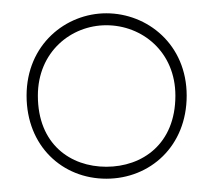

<svg xmlns="http://www.w3.org/2000/svg" viewBox="-20 -761 320 289"><path d="M140 -723C194 -723 244 -683 244 -617C244 -544 194 -510 140 -510C86 -510 37 -544 37 -617C37 -683 87 -723 140 -723ZM20 -617C20 -541 74 -492 140 -492C206 -492 261 -541 261 -617C261 -694 202 -741 140 -741C79 -741 20 -694 20 -617Z"/></svg>

Font: Kreadon Extra Light
Style: Regular
Weight: 200
Designer: kohakuno
Foundry: StudioGnu
Version: Version 1.000;Glyphs 3.1.2 (3151)